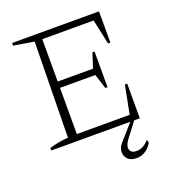

<svg xmlns="http://www.w3.org/2000/svg" viewBox="-151 -761 979 1082"><g transform="rotate(-20 339.0 -220.0)"><path d="M562 -208H576V0H45V-15Q74 -24 102.5 -29Q131 -34 158 -36L167 -609L45 -629V-645H566V-458H552L520 -607H212V-353H424L452 -441H465V-227H452L424 -315H212V-38H529ZM483 205Q449 205 431 186.5Q413 168 414.5 140.5Q416 113 442 87L534 -17H555L474 90Q451 121 457.5 144Q464 167 496 167Q538 167 571 128L577 145Q562 173 537.5 189Q513 205 483 205Z"/></g></svg>

Font: Piazzolla ExtraLight
Style: Regular
Weight: 200
Designer: Juan Pablo del Peral
Foundry: Huerta Tipografica
Version: Version 1.330